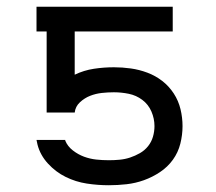

<svg xmlns="http://www.w3.org/2000/svg" viewBox="-20 -540 640 568"><path d="M302 8Q269 8 236.5 3Q204 -2 174.5 -16.5Q145 -31 122 -56Q99 -81 91 -112L88 -126H173V-124Q180 -107 195.5 -95Q211 -83 228.5 -76.5Q246 -70 264.5 -68Q283 -66 302 -66Q318 -66 334 -67.5Q350 -69 365 -74Q380 -79 394 -87Q408 -95 418 -107.5Q428 -120 432.5 -135.5Q437 -151 437 -167Q437 -189 428 -210Q419 -231 401 -244.5Q383 -258 361 -262.5Q339 -267 317 -267Q299 -267 281 -265Q263 -263 246.5 -256.5Q230 -250 216.5 -237.5Q203 -225 201 -207H118V-447H88V-520H491V-447H201V-319Q228 -332 257.5 -336.5Q287 -341 317 -341Q342 -341 367 -337.5Q392 -334 416 -325Q440 -316 460 -300.5Q480 -285 494 -263.5Q508 -242 514 -217Q520 -192 520 -167Q520 -141 513.5 -115Q507 -89 491.5 -67.5Q476 -46 453.5 -31Q431 -16 406 -7Q381 2 354.5 5Q328 8 302 8Z"/></svg>

Font: Iosevka Aile
Style: Regular
Weight: 400
Designer: Belleve Invis
Foundry: Belleve Invis
Version: Version 28.0.1; ttfautohint (v1.8.4)